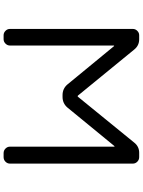

<svg xmlns="http://www.w3.org/2000/svg" viewBox="113 -908 774 1040"><g transform="rotate(90 500.0 -388.0)"><path d="M498 -422.9Q501 -419.9 503.9 -422.9L752 -727.5Q773.4 -754.9 807.6 -754.9H831.1Q845.7 -754.9 856 -744.6Q866.2 -734.4 866.2 -720.7V-54.7Q866.2 -41 856 -30.8Q845.7 -20.5 831.1 -20.5H809.6Q794.9 -20.5 784.7 -30.8Q774.4 -41 774.4 -54.7V-619.1Q774.4 -621.1 773.4 -621.1Q772.5 -621.1 771.5 -621.1L562.5 -366.2Q540 -339.8 504.9 -339.8H495.1Q460 -339.8 437.5 -366.2L229.5 -619.1Q228.5 -619.1 227.5 -619.1Q226.6 -619.1 226.6 -617.2V-54.7Q226.6 -41 216.3 -30.8Q206.1 -20.5 192.4 -20.5H170.9Q157.2 -20.5 147 -30.8Q136.7 -41 136.7 -54.7V-720.7Q136.7 -734.4 147 -744.6Q157.2 -754.9 170.9 -754.9H192.4Q226.6 -754.9 248 -728.5Z"/></g></svg>

Font: Rounded-L Mgen+ 2m regular
Style: Regular
Weight: 400
Designer: [Source Han Sans]
Ryoko NISHIZUKA  (kana & ideographs); Paul D. Hunt (Latin, Greek & Cyrillic); Wenlong ZHANG  (bopomofo
Version: Version 1.059.20150602